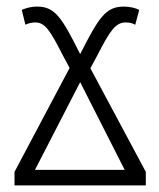

<svg xmlns="http://www.w3.org/2000/svg" viewBox="-20 -562 483 582"><path d="M24 0H422V-41L254 -355L276 -396C313 -468 330 -494 361 -494C372 -494 381 -492 390 -487L402 -532C390 -538 374 -542 355 -542C300 -542 279 -508 223 -398C168 -508 147 -542 93 -542C72 -542 58 -537 46 -532L57 -487C65 -491 76 -494 87 -494C116 -494 132 -470 169 -397L191 -356L24 -41ZM86 -47 223 -313 358 -47Z"/></svg>

Font: Noto Sans Display SemiCondensed Light
Style: Regular
Weight: 300
Width: 4
Designer: Monotype Design Team
Foundry: Monotype Imaging Inc.
Version: Version 1.900